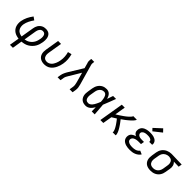

<svg xmlns="http://www.w3.org/2000/svg" viewBox="262 -2196 3837 3837"><g transform="rotate(45 2180.0 -278.0)"><path d="M241 215 276 6Q241 2 208.5 -8Q176 -18 148.5 -36Q121 -54 100.5 -80.5Q80 -107 69.5 -138.5Q59 -170 57 -205.5Q55 -241 61 -276Q67 -308 77.5 -340.5Q88 -373 102.5 -403Q117 -433 135.5 -463Q154 -493 175 -520L240 -474Q223 -451 207.5 -425.5Q192 -400 179.5 -374Q167 -348 157.5 -321Q148 -294 143 -266Q137 -230 142.5 -194Q148 -158 168 -130Q188 -102 220 -87Q252 -72 288 -68L334 -343Q338 -366 345 -388.5Q352 -411 364.5 -432Q377 -453 395.5 -470.5Q414 -488 435.5 -499.5Q457 -511 480 -515.5Q503 -520 527 -520Q554 -520 580 -512.5Q606 -505 625 -488.5Q644 -472 655.5 -448.5Q667 -425 671.5 -398.5Q676 -372 675 -344.5Q674 -317 670 -290Q664 -253 652.5 -216Q641 -179 620.5 -145Q600 -111 570.5 -82.5Q541 -54 507 -34.5Q473 -15 435.5 -5.5Q398 4 359 7L325 215ZM372 -68Q399 -72 426 -81.5Q453 -91 477.5 -108Q502 -125 521.5 -147Q541 -169 554.5 -194.5Q568 -220 575.5 -247Q583 -274 588 -301Q591 -317 592 -333.5Q593 -350 591.5 -366Q590 -382 585 -397Q580 -412 570 -423.5Q560 -435 545.5 -440.5Q531 -446 515 -446Q501 -446 487.5 -442Q474 -438 463 -429Q452 -420 444 -408Q436 -396 430 -383.5Q424 -371 421 -357.5Q418 -344 415 -331Z M998 8Q968 8 939 1Q910 -6 886 -21Q862 -36 845.5 -59.5Q829 -83 821.5 -111Q814 -139 814.5 -169.5Q815 -200 820 -230L868 -520H951L901 -218Q898 -199 897.5 -181Q897 -163 900.5 -145.5Q904 -128 912 -112.5Q920 -97 933.5 -86Q947 -75 964 -70Q981 -65 999 -65Q1024 -65 1048.5 -74.5Q1073 -84 1092.5 -101.5Q1112 -119 1126 -141.5Q1140 -164 1150 -187.5Q1160 -211 1166.5 -235Q1173 -259 1177 -284Q1187 -340 1183 -395Q1179 -450 1164 -503L1244 -523Q1261 -462 1265.5 -399.5Q1270 -337 1259 -272Q1253 -238 1243 -205.5Q1233 -173 1217.5 -141Q1202 -109 1180 -80.5Q1158 -52 1129 -31Q1100 -10 1065.5 -1Q1031 8 998 8Z M1373 0 1385 -74Q1388 -93 1394.5 -111.5Q1401 -130 1409.5 -148.5Q1418 -167 1427.5 -185Q1437 -203 1448 -220L1626 -510L1593 -629Q1592 -630 1591.5 -631Q1591 -632 1590.5 -633.5Q1590 -635 1590 -635Q1590 -635 1589 -638Q1584 -659 1585 -682Q1586 -705 1589 -728L1591 -735H1674L1673 -728Q1670 -708 1668.5 -687.5Q1667 -667 1672 -649L1794 -220Q1804 -186 1809.5 -149Q1815 -112 1809 -74L1797 0H1713L1725 -74Q1731 -106 1727 -138Q1723 -170 1714 -200L1655 -411L1519 -182Q1517 -179 1514 -175Q1511 -171 1509 -167Q1509 -167 1509 -167Q1509 -167 1509 -167Q1495 -145 1483.5 -121.5Q1472 -98 1468 -74L1456 0Z M2170 8Q2141 8 2112.5 1.5Q2084 -5 2061.5 -21.5Q2039 -38 2024.5 -62Q2010 -86 2003.5 -113.5Q1997 -141 1998 -170.5Q1999 -200 2004 -230L2020 -330Q2025 -356 2033 -381Q2041 -406 2055 -429.5Q2069 -453 2089 -472.5Q2109 -492 2133.5 -505Q2158 -518 2184 -523Q2210 -528 2236 -528Q2263 -528 2288.5 -517.5Q2314 -507 2331.5 -487.5Q2349 -468 2360 -444Q2371 -420 2379 -394Q2389 -426 2400 -457.5Q2411 -489 2422 -520H2506Q2480 -453 2455 -386Q2430 -319 2402 -253Q2408 -190 2412.5 -126.5Q2417 -63 2422 0H2338Q2338 -28 2337.5 -56.5Q2337 -85 2336 -113V-115Q2336 -115 2336 -115Q2336 -115 2336 -116Q2322 -92 2305.5 -70Q2289 -48 2268 -30Q2247 -12 2221.5 -2Q2196 8 2170 8ZM2170 -66Q2192 -66 2212 -77.5Q2232 -89 2247.5 -106Q2263 -123 2274.5 -142.5Q2286 -162 2296 -182Q2306 -202 2315 -222.5Q2324 -243 2332 -264Q2331 -284 2329 -304Q2327 -324 2323.5 -343Q2320 -362 2314.5 -381Q2309 -400 2299 -416.5Q2289 -433 2272.5 -443.5Q2256 -454 2236 -454Q2219 -454 2202 -450Q2185 -446 2170 -436.5Q2155 -427 2143 -413Q2131 -399 2122.5 -383.5Q2114 -368 2109.5 -351.5Q2105 -335 2102 -318L2085 -218Q2082 -200 2081 -182.5Q2080 -165 2082.5 -148Q2085 -131 2091 -115.5Q2097 -100 2108.5 -88Q2120 -76 2136.5 -71Q2153 -66 2170 -66Z M2582 0 2668 -520H2751L2714 -292Q2727 -300 2739.5 -308Q2752 -316 2765 -324Q2778 -332 2790.5 -340.5Q2803 -349 2815.5 -357.5Q2828 -366 2840.5 -374.5Q2853 -383 2865.5 -392Q2878 -401 2890 -410.5Q2902 -420 2913.5 -429.5Q2925 -439 2936.5 -449.5Q2948 -460 2958.5 -471Q2969 -482 2979 -494Q2989 -506 2991 -520H3092Q3089 -505 3079.5 -491.5Q3070 -478 3059 -465.5Q3048 -453 3036.5 -441.5Q3025 -430 3012.5 -419Q3000 -408 2987.5 -397.5Q2975 -387 2962.5 -376.5Q2950 -366 2937 -356Q2924 -346 2910.5 -336.5Q2897 -327 2884 -317.5Q2871 -308 2857 -298Q2868 -285 2878 -271.5Q2888 -258 2898.5 -244.5Q2909 -231 2918.5 -217Q2928 -203 2937.5 -189Q2947 -175 2956 -160.5Q2965 -146 2973.5 -131Q2982 -116 2989.5 -100.5Q2997 -85 3003 -69Q3009 -53 3013 -35.5Q3017 -18 3014 0H2930Q2933 -15 2929.5 -30.5Q2926 -46 2920.5 -59.5Q2915 -73 2908.5 -86.5Q2902 -100 2894.5 -112.5Q2887 -125 2879.5 -137.5Q2872 -150 2863.5 -162Q2855 -174 2846.5 -186Q2838 -198 2829.5 -209.5Q2821 -221 2812 -232.5Q2803 -244 2794 -255Q2770 -240 2746 -225Q2722 -210 2698 -195L2665 0Z M3418 8Q3389 8 3361 5Q3333 2 3307 -5.5Q3281 -13 3257.5 -26.5Q3234 -40 3217.5 -60.5Q3201 -81 3194.5 -108.5Q3188 -136 3193 -164Q3196 -185 3206.5 -204.5Q3217 -224 3234.5 -237.5Q3252 -251 3272 -260Q3292 -269 3313 -274Q3296 -283 3281.5 -295Q3267 -307 3258 -323.5Q3249 -340 3247 -360Q3245 -380 3248 -400Q3252 -422 3263 -443Q3274 -464 3293 -479.5Q3312 -495 3333.5 -504.5Q3355 -514 3377.5 -519Q3400 -524 3422 -526Q3444 -528 3467 -528Q3491 -528 3514.5 -526Q3538 -524 3560.5 -518Q3583 -512 3603.5 -501.5Q3624 -491 3639 -475Q3654 -459 3661.5 -436.5Q3669 -414 3665 -390Q3664 -388 3663.5 -386Q3663 -384 3663 -382H3580Q3580 -383 3580.5 -384Q3581 -385 3581 -386Q3583 -398 3578 -410Q3573 -422 3563.5 -430Q3554 -438 3542.5 -442.5Q3531 -447 3518.5 -450Q3506 -453 3493 -453.5Q3480 -454 3467 -454Q3453 -454 3440 -453.5Q3427 -453 3413.5 -450.5Q3400 -448 3386.5 -443.5Q3373 -439 3361 -431.5Q3349 -424 3340.5 -412.5Q3332 -401 3329 -387Q3327 -373 3331 -360Q3335 -347 3343.5 -337.5Q3352 -328 3364.5 -322Q3377 -316 3390 -312.5Q3403 -309 3417 -308Q3431 -307 3445 -307H3508L3496 -234H3432Q3417 -234 3401.5 -233Q3386 -232 3370.5 -229Q3355 -226 3339.5 -221Q3324 -216 3310.5 -207Q3297 -198 3287 -184Q3277 -170 3275 -155Q3272 -139 3277.5 -123.5Q3283 -108 3295 -97.5Q3307 -87 3321.5 -81Q3336 -75 3352 -71.5Q3368 -68 3384.5 -67Q3401 -66 3418 -66Q3440 -66 3461.5 -68.5Q3483 -71 3504.5 -78Q3526 -85 3545.5 -98.5Q3565 -112 3578 -131L3652 -98Q3634 -69 3606 -47.5Q3578 -26 3546.5 -13.5Q3515 -1 3482.5 3.5Q3450 8 3418 8ZM3476 -575 3429 -625 3587 -771 3646 -709Z M4002 8Q3971 8 3941 2Q3911 -4 3885.5 -18.5Q3860 -33 3842 -56.5Q3824 -80 3815.5 -108Q3807 -136 3807 -167.5Q3807 -199 3812 -230L3828 -330Q3833 -357 3842.5 -383Q3852 -409 3869 -432.5Q3886 -456 3909 -474.5Q3932 -493 3957.5 -504.5Q3983 -516 4010.5 -522Q4038 -528 4065 -528Q4069 -528 4073 -528Q4077 -528 4081 -528L4360 -520L4348 -447L4208 -451Q4224 -437 4235.5 -418.5Q4247 -400 4252.5 -379.5Q4258 -359 4258 -336Q4258 -313 4254 -290L4237 -190Q4233 -163 4223.5 -136.5Q4214 -110 4198 -86Q4182 -62 4159 -43Q4136 -24 4110 -12.5Q4084 -1 4056.5 3.5Q4029 8 4002 8ZM4003 -65Q4021 -65 4039.5 -68.5Q4058 -72 4075 -80.5Q4092 -89 4106.5 -102.5Q4121 -116 4131 -132.5Q4141 -149 4147 -166.5Q4153 -184 4156 -202L4172 -302Q4175 -320 4176 -338Q4177 -356 4173.5 -373Q4170 -390 4162.5 -405Q4155 -420 4142.5 -431Q4130 -442 4113.5 -447.5Q4097 -453 4079 -454L4069 -455Q4067 -455 4064.5 -455Q4062 -455 4059 -455Q4042 -455 4024 -450Q4006 -445 3989.5 -436.5Q3973 -428 3958.5 -415Q3944 -402 3934 -386Q3924 -370 3918.5 -352.5Q3913 -335 3910 -318L3893 -218Q3890 -199 3889.5 -179.5Q3889 -160 3893.5 -142.5Q3898 -125 3908 -109.5Q3918 -94 3932.5 -84Q3947 -74 3965.5 -69.5Q3984 -65 4003 -65Z"/></g></svg>

Font: Zed Sans Extended
Style: Italic
Weight: 400
Width: 7
Italic angle: -9°
Designer: Belleve Invis
Foundry: Belleve Invis
Version: Version 1.0.0; ttfautohint (v1.8.4)